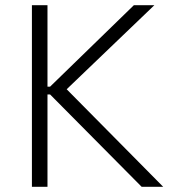

<svg xmlns="http://www.w3.org/2000/svg" viewBox="-20 -720 659 740"><path d="M103 0H163V-356H173L526 0H609L237 -376L575 -700H496L173 -386H163V-700H103Z"/></svg>

Font: Fixel Text Light
Style: Regular
Weight: 300
Width: 4
Designer: AlfaBravo + MacPaw
Foundry: Kyrylo Tkachov, Marchela Mozhyna, Serhii Makarenko, Maria Weinstein, Zakhar Kryvoshyya
Version: Version 1.211